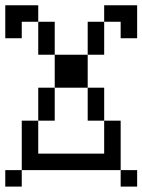

<svg xmlns="http://www.w3.org/2000/svg" viewBox="-20 -645 540 728"><path d="M125 -562.5H62.5V-500H0V-625H125ZM0 0H62.5V62.5H0ZM62.5 -187.5H125V-62.5H375V-187.5H437.5V0H62.5ZM125 -312.5H187.5V-187.5H125ZM125 -562.5H187.5V-437.5H125ZM187.5 -437.5H312.5V-312.5H187.5ZM312.5 -312.5H375V-187.5H312.5ZM312.5 -562.5H375V-437.5H312.5ZM375 -625H500V-500H437.5V-562.5H375ZM437.5 0H500V62.5H437.5Z"/></svg>

Font: 寒蝉点阵体 16px
Style: Regular
Weight: 400
Designer: Designed by Warren2060
Foundry: ChillType
Version: Version 1.000